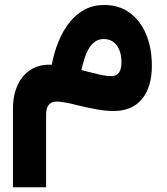

<svg xmlns="http://www.w3.org/2000/svg" viewBox="-20 -449 685 786"><path d="M404.3 -289.2Q429.3 -289.2 445.5 -276.1Q461.7 -263 469.5 -241.7Q477.3 -220.4 477.3 -195.1Q477.3 -166.2 467.1 -151.7Q456.9 -137.3 434.1 -137.3Q420.1 -137.3 402.5 -140.7Q384.9 -144.1 363.3 -149.7Q351.1 -152.5 337.9 -155.8Q324.7 -159 313.2 -162.1Q318.3 -185.2 325.3 -207.8Q332.2 -230.3 342.8 -248.7Q353.4 -267.1 368.4 -278.1Q383.4 -289.2 404.3 -289.2ZM406.6 -428.6Q362.1 -428.6 326.4 -409.6Q290.8 -390.5 264.1 -356.7Q237.5 -323 219.5 -278.7Q201.4 -234.5 191.8 -183.9Q143 -186.6 107.4 -164.6Q71.7 -142.5 52.4 -101Q33 -59.4 33 -4.1V317.6H168.7V20.9Q168.7 -7.1 179.9 -20.2Q191.2 -33.2 212.2 -33.2Q225.1 -33.2 246.7 -29.4Q268.3 -25.7 298.6 -17.8Q341.2 -7.4 377.6 -1Q414 5.4 444.8 5.4Q520.9 5.4 561.3 -43.6Q601.7 -92.6 601.7 -180.6Q601.7 -251.6 578.5 -307.7Q555.3 -363.7 511.7 -396.2Q468.1 -428.6 406.6 -428.6Z"/></svg>

Font: Estedad VF
Style: Regular
Weight: 100
Designer: Amin Abedi
Version: Version 7.3